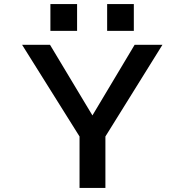

<svg xmlns="http://www.w3.org/2000/svg" viewBox="-20 -919 915 939"><path d="M369 0V-251.5L88 -700H224.5L432 -354.5L638.5 -700H774.5L495.5 -251.5V0ZM226.5 -899H357V-768H226.5ZM504 -899H634.5V-768H504Z"/></svg>

Font: Trispace SemiExpanded Medium
Style: Regular
Weight: 500
Width: 6
Designer: Tyler Finck
Foundry: Etcetera Type Company
Version: Version 1.210; ttfautohint (v1.8.3)